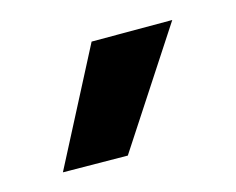

<svg xmlns="http://www.w3.org/2000/svg" viewBox="-45 -871 388 315"><g transform="rotate(-15 149.0 -713.0)"><path d="M29 -616 130 -811H267L139 -615Z"/></g></svg>

Font: Be Vietnam
Style: Bold
Weight: 700
Designer: Gabriel Lam
Foundry: TypeRant
Version: Version 4.000